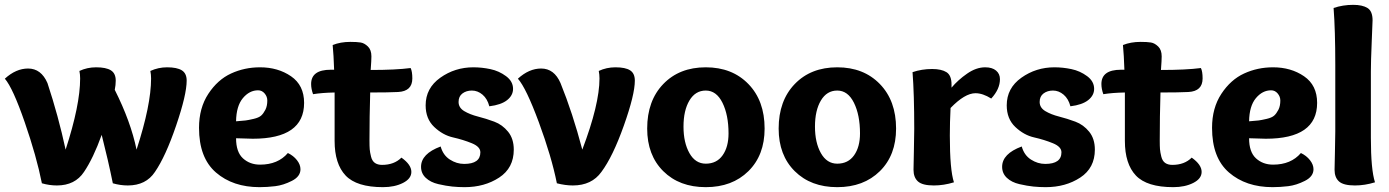

<svg xmlns="http://www.w3.org/2000/svg" viewBox="-30 -763 5738 793"><path d="M367 -485Q408 -485 428 -472.5Q448 -460 448 -430Q448 -412 444 -392Q510 -261 534 -145Q594 -329 594 -439Q594 -455 591 -470Q624 -485 660 -485Q701 -485 721 -472.5Q741 -460 741 -430Q741 -372 697.5 -244.5Q654 -117 610 -53Q573 3 498 3Q467 3 436 -6Q417 -100 390 -206Q355 -109 317 -53Q280 3 205 3Q174 3 143 -6Q121 -117 72 -258.5Q23 -400 -10 -438Q36 -480 86 -480Q140 -480 166 -420Q211 -284 241 -145Q301 -329 301 -439Q301 -455 298 -470Q330 -485 367 -485Z M1044 -485Q1118 -485 1172 -448Q1226 -411 1226 -338Q1226 -190 1014 -190Q995 -190 945 -192Q945 -135 973.5 -109Q1002 -83 1044 -83Q1118 -83 1159 -131Q1182 -120 1196.5 -101.5Q1211 -83 1211 -64Q1211 -34 1175.5 -16Q1140 2 1106.5 6Q1073 10 1042 10Q932 10 862 -50.5Q792 -111 792 -235Q792 -317 830.5 -375.5Q869 -434 924.5 -459.5Q980 -485 1044 -485ZM1036 -390Q1000 -390 973 -357.5Q946 -325 945 -262Q973 -264 984.5 -265.5Q996 -267 1017.5 -272Q1039 -277 1048.5 -285.5Q1058 -294 1066 -309.5Q1074 -325 1074 -348Q1074 -364 1063 -377Q1052 -390 1036 -390Z M1352 -181V-381Q1300 -380 1263 -374Q1255 -396 1255 -416Q1255 -475 1336 -475H1350Q1348 -536 1344 -577Q1376 -590 1417 -590Q1444 -590 1459.5 -587.5Q1475 -585 1489.5 -571Q1504 -557 1504 -530Q1504 -514 1501 -474Q1605 -474 1666 -482Q1673 -468 1673 -439Q1673 -386 1614 -383Q1576 -381 1499 -381Q1496 -282 1496 -183Q1496 -159 1497 -146.5Q1498 -134 1502.5 -116Q1507 -98 1518.5 -90Q1530 -82 1548 -82Q1598 -82 1628 -112Q1669 -83 1669 -53Q1669 -25 1634.5 -7.5Q1600 10 1552 10Q1443 10 1397.5 -38Q1352 -86 1352 -181Z M1991 -324Q1983 -355 1963 -372Q1943 -389 1919 -389Q1896 -389 1880 -377Q1864 -365 1864 -342Q1864 -318 1887.5 -304Q1911 -290 1944.5 -281.5Q1978 -273 2011.5 -260.5Q2045 -248 2068.5 -219Q2092 -190 2092 -145Q2092 -69 2031.5 -29.5Q1971 10 1889 10Q1863 10 1838 7.5Q1813 5 1780.5 -2.5Q1748 -10 1728.5 -28.5Q1709 -47 1709 -74Q1709 -128 1790 -158Q1800 -122 1828 -104Q1856 -86 1887 -86Q1954 -86 1954 -134Q1954 -157 1918.5 -171.5Q1883 -186 1841 -195.5Q1799 -205 1763.5 -238.5Q1728 -272 1728 -328Q1728 -399 1788.5 -442Q1849 -485 1925 -485Q1960 -485 1995.5 -477.5Q2031 -470 2060 -448.5Q2089 -427 2089 -396Q2089 -369 2064.5 -349.5Q2040 -330 1991 -324Z M2512 -485Q2553 -485 2572.5 -472.5Q2592 -460 2592 -430Q2592 -372 2546.5 -244Q2501 -116 2454 -53Q2414 3 2336 3Q2305 3 2270 -6Q2248 -116 2195.5 -258Q2143 -400 2109 -438Q2155 -480 2205 -480Q2259 -480 2285 -420Q2335 -297 2375 -145Q2446 -332 2446 -439Q2446 -455 2443 -470Q2475 -485 2512 -485Z M2643 -232Q2643 -347 2709.5 -416Q2776 -485 2885 -485Q2994 -485 3061 -416Q3128 -347 3128 -232Q3128 -122 3061 -56Q2994 10 2885 10Q2776 10 2709.5 -56Q2643 -122 2643 -232ZM2979 -212Q2979 -288 2954 -338.5Q2929 -389 2885 -389Q2842 -389 2817.5 -348Q2793 -307 2793 -240Q2793 -174 2817.5 -130.5Q2842 -87 2885 -87Q2930 -87 2954.5 -121.5Q2979 -156 2979 -212Z M3186 -232Q3186 -347 3252.5 -416Q3319 -485 3428 -485Q3537 -485 3604 -416Q3671 -347 3671 -232Q3671 -122 3604 -56Q3537 10 3428 10Q3319 10 3252.5 -56Q3186 -122 3186 -232ZM3522 -212Q3522 -288 3497 -338.5Q3472 -389 3428 -389Q3385 -389 3360.5 -348Q3336 -307 3336 -240Q3336 -174 3360.5 -130.5Q3385 -87 3428 -87Q3473 -87 3497.5 -121.5Q3522 -156 3522 -212Z M3820 -478Q3858 -478 3879 -465Q3900 -452 3900 -414V-401Q3927 -433 3964.5 -459Q4002 -485 4039 -485Q4068 -485 4084 -471.5Q4100 -458 4100 -436Q4100 -395 4064 -356Q4029 -378 3999 -378Q3955 -378 3896 -317Q3893 -258 3893 -203Q3893 -61 3910 -10Q3868 3 3827 3Q3780 3 3761.5 -13.5Q3743 -30 3743 -62Q3743 -78 3744.5 -137Q3746 -196 3746 -231Q3746 -374 3739 -465Q3777 -478 3820 -478Z M4391 -324Q4383 -355 4363 -372Q4343 -389 4319 -389Q4296 -389 4280 -377Q4264 -365 4264 -342Q4264 -318 4287.5 -304Q4311 -290 4344.5 -281.5Q4378 -273 4411.5 -260.5Q4445 -248 4468.5 -219Q4492 -190 4492 -145Q4492 -69 4431.5 -29.5Q4371 10 4289 10Q4263 10 4238 7.5Q4213 5 4180.5 -2.5Q4148 -10 4128.5 -28.5Q4109 -47 4109 -74Q4109 -128 4190 -158Q4200 -122 4228 -104Q4256 -86 4287 -86Q4354 -86 4354 -134Q4354 -157 4318.5 -171.5Q4283 -186 4241 -195.5Q4199 -205 4163.5 -238.5Q4128 -272 4128 -328Q4128 -399 4188.5 -442Q4249 -485 4325 -485Q4360 -485 4395.5 -477.5Q4431 -470 4460 -448.5Q4489 -427 4489 -396Q4489 -369 4464.5 -349.5Q4440 -330 4391 -324Z M4616 -181V-381Q4564 -380 4527 -374Q4519 -396 4519 -416Q4519 -475 4600 -475H4614Q4612 -536 4608 -577Q4640 -590 4681 -590Q4708 -590 4723.5 -587.5Q4739 -585 4753.5 -571Q4768 -557 4768 -530Q4768 -514 4765 -474Q4869 -474 4930 -482Q4937 -468 4937 -439Q4937 -386 4878 -383Q4840 -381 4763 -381Q4760 -282 4760 -183Q4760 -159 4761 -146.5Q4762 -134 4766.5 -116Q4771 -98 4782.5 -90Q4794 -82 4812 -82Q4862 -82 4892 -112Q4933 -83 4933 -53Q4933 -25 4898.5 -7.5Q4864 10 4816 10Q4707 10 4661.5 -38Q4616 -86 4616 -181Z M5228 -485Q5302 -485 5356 -448Q5410 -411 5410 -338Q5410 -190 5198 -190Q5179 -190 5129 -192Q5129 -135 5157.5 -109Q5186 -83 5228 -83Q5302 -83 5343 -131Q5366 -120 5380.5 -101.5Q5395 -83 5395 -64Q5395 -34 5359.5 -16Q5324 2 5290.5 6Q5257 10 5226 10Q5116 10 5046 -50.5Q4976 -111 4976 -235Q4976 -317 5014.5 -375.5Q5053 -434 5108.5 -459.5Q5164 -485 5228 -485ZM5220 -390Q5184 -390 5157 -357.5Q5130 -325 5129 -262Q5157 -264 5168.5 -265.5Q5180 -267 5201.5 -272Q5223 -277 5232.5 -285.5Q5242 -294 5250 -309.5Q5258 -325 5258 -348Q5258 -364 5247 -377Q5236 -390 5220 -390Z M5559 -743Q5597 -743 5618 -730Q5639 -717 5639 -679Q5639 -673 5635.5 -591Q5632 -509 5632 -468V-194Q5632 -62 5649 -10Q5607 3 5566 3Q5519 3 5500.5 -13.5Q5482 -30 5482 -62Q5482 -78 5483.5 -132Q5485 -186 5485 -220V-496Q5485 -639 5478 -730Q5516 -743 5559 -743Z"/></svg>

Font: Overlock Black
Style: Regular
Weight: 900
Designer: Dario Muhafara
Foundry: Dario Manuel Muhafara
Version: Version 1.002